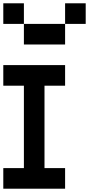

<svg xmlns="http://www.w3.org/2000/svg" viewBox="-20 -1145 540 1165"><path d="M0 0V-125H125V-625H0V-750H375V-625H250V-125H375V0ZM0 -1000V-1125H125V-1000ZM125 -875V-1000H375V-875ZM375 -1000V-1125H500V-1000Z"/></svg>

Font: GalmuriMono7 Regular
Style: Regular
Weight: 400
Designer: Lee Minseo (quiple)
Version: Version 2.399;hotconv 1.1.1;makeotfexe 2.6.0 DEVELOPMENT